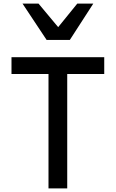

<svg xmlns="http://www.w3.org/2000/svg" viewBox="-20 -1041 640 1061"><path d="M248 -632H43.5V-725H556V-632H351.5V0H248ZM104.5 -1021H193L301.5 -891L407 -1021H495.5L366 -820.5H237.5Z"/></svg>

Font: JuliaMono Medium
Style: Regular
Weight: 500
Monospace: yes
Designer: cormullion
Foundry: corm
Version: Version 0.054; ttfautohint (v1.8.4)